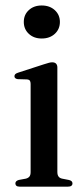

<svg xmlns="http://www.w3.org/2000/svg" viewBox="-20 -698 315 718"><path d="M194.5 -446V-55Q194.5 -44 198.8 -38Q203 -32 212 -30L237.5 -25Q244.5 -23.5 247.8 -20.2Q251 -17 251 -12Q251 -6.5 246.8 -3.2Q242.5 0 234 0H53.5Q45.5 0 41.5 -3.2Q37.5 -6.5 37.5 -12Q37.5 -16.5 40.5 -19.8Q43.5 -23 50 -25L77 -30Q86 -32.5 90.2 -38Q94.5 -43.5 94.5 -54.5V-384.5Q94.5 -392.5 91.5 -396.5Q88.5 -400.5 81.5 -401L46 -402Q40 -403 37 -405.8Q34 -408.5 34 -412.5Q34 -417.5 37.2 -420.8Q40.5 -424 48.5 -426.5L144 -457.5Q156 -461.5 163 -463.2Q170 -465 175 -465Q185 -465 189.8 -459.8Q194.5 -454.5 194.5 -446ZM136 -554Q106.5 -554 87.8 -571.5Q69 -589 69 -616Q69 -643 87.8 -660.2Q106.5 -677.5 136 -677.5Q166 -677.5 185 -660Q204 -642.5 204 -616Q204 -589 185 -571.5Q166 -554 136 -554Z"/></svg>

Font: Fraunces 60pt
Style: Regular
Weight: 400
Version: Version 1.000;[b76b70a41]